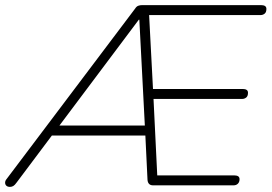

<svg xmlns="http://www.w3.org/2000/svg" viewBox="-44 -725 1062 751"><path d="M-5 6Q-14 6 -19 1.5Q-24 -3 -24 -10.5Q-24 -18 -18 -25L485 -692Q490 -700 497 -702.5Q504 -705 512 -705H977Q987 -705 992.5 -701.5Q998 -698 998 -690Q998 -677 991 -671.5Q984 -666 975 -666H526L538 -690L555 -366L538 -377H905Q915 -377 920.5 -373.5Q926 -370 926 -362Q926 -349 919 -343.5Q912 -338 903 -338H540L556 -348L572 -20L554 -39H872Q882 -39 887.5 -35.5Q893 -32 893 -24Q893 -13 886.5 -6.5Q880 0 869 0H555Q535 0 533 -21L524 -207L542 -195H147L168 -207L21 -11Q14 -1 8 2.5Q2 6 -5 6ZM499 -648 181 -224 173 -234H530L523 -225L501 -648Z"/></svg>

Font: Nunito ExtraLight
Style: Italic
Weight: 200
Italic angle: -9°
Designer: Vernon Adams
Foundry: Vernon Adams
Version: Version 3.602